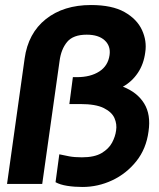

<svg xmlns="http://www.w3.org/2000/svg" viewBox="-20 -732 633 764"><path d="M571 -209Q562 -140 522.5 -90.5Q483 -41 426.5 -14.5Q370 12 308 12Q276 12 247.5 7.5Q219 3 201 -7L216 -118Q234 -114 255 -110Q276 -106 306 -106Q356 -106 384.5 -123Q413 -140 426 -164.5Q439 -189 442 -213Q446 -238 435.5 -262Q425 -286 393 -302Q361 -318 299 -318H256L270 -425H286Q340 -425 375 -447.5Q410 -470 416 -513Q421 -549 396.5 -571.5Q372 -594 325 -594Q271 -594 247 -565Q223 -536 217 -489L148 0H8L78 -499Q92 -600 162.5 -656Q233 -712 342 -712Q426 -712 475.5 -684Q525 -656 545 -612.5Q565 -569 558 -524Q552 -477 528.5 -442Q505 -407 469 -387Q526 -365 553.5 -320.5Q581 -276 571 -209Z"/></svg>

Font: Host Grotesk Black
Style: Italic
Weight: 900
Italic angle: -8°
Designer: Doğukan Karapınar based on Poppins by Indian Type Foundry, Jonny Pinhorn
Foundry: Element Type
Version: Version 1.000; ttfautohint (v1.8.4.7-5d5b);gftools[0.9.33]